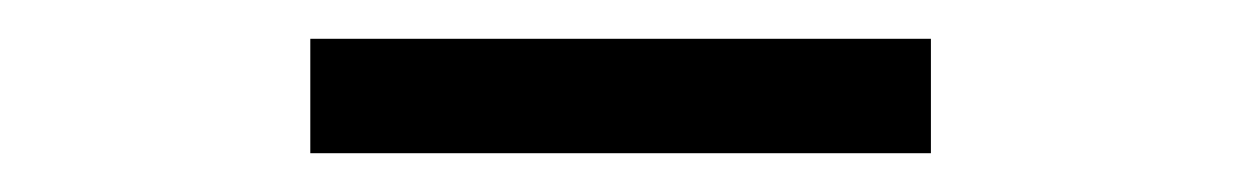

<svg xmlns="http://www.w3.org/2000/svg" viewBox="-20 -380 640 99"><path d="M140 -301H460V-360H140Z"/></svg>

Font: JetBrains Mono ExtraLight
Style: Regular
Weight: 240
Monospace: yes
Designer: Philipp Nurullin, Konstantin Bulenkov
Foundry: JetBrains
Version: Version 2.305